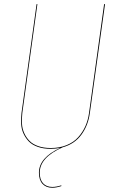

<svg xmlns="http://www.w3.org/2000/svg" viewBox="-20 -700 558 915"><path d="M476.1 -680.2H480.5L408.2 -161.6Q400.4 -102.5 367.9 -58.1Q335.4 -13.7 278.8 2Q169.4 50.3 169.4 123Q169.4 156.2 185.5 173.6Q201.7 190.9 229.5 190.9Q248.5 190.9 272.5 183.1L272 187Q248 194.8 229 194.8Q199.7 194.8 182.6 176.3Q165.5 157.7 165.5 123Q165.5 51.8 266.6 4.9Q245.1 9.3 221.2 9.3Q187 9.3 160.4 0Q133.8 -9.3 117.9 -25.4Q102.1 -41.5 92 -63.2Q82 -85 80.8 -110.1Q79.6 -135.3 82.5 -162.1L154.3 -680.2H158.2L86.4 -162.1Q83.5 -135.7 84.7 -111.3Q85.9 -86.9 95.5 -65.7Q105 -44.4 120.6 -28.6Q136.2 -12.7 162.1 -3.7Q188 5.4 221.7 5.4Q263.7 5.4 297.4 -8.3Q331.1 -22 352.5 -45.9Q374 -69.8 387 -98.9Q399.9 -127.9 404.3 -162.1Z"/></svg>

Font: Fira Sans Compressed Four
Style: Italic
Weight: 100
Width: 3
Italic angle: -8°
Designer: Carrois Corporate & Edenspiekermann AG
Foundry: Carrois Corporate GbR & Edenspiekermann AG
Version: Version 4.203;PS 004.203;hotconv 1.0.88;makeotf.lib2.5.64775